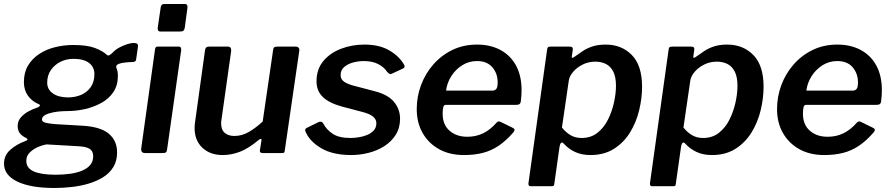

<svg xmlns="http://www.w3.org/2000/svg" viewBox="-52 -762 4440 956"><path d="M219 174Q100 174 34 142Q-32 110 -32 53Q-32 12 -1.5 -15.5Q29 -43 73 -59Q83 -63 84.5 -67Q86 -71 78 -75Q57 -85 46.5 -99Q36 -113 36 -135Q36 -159 51.5 -177Q67 -195 90 -207.5Q113 -220 135 -227Q144 -231 146.5 -235.5Q149 -240 141 -243Q105 -259 86 -287Q67 -315 67 -353Q67 -401 87.5 -435.5Q108 -470 143 -493Q178 -516 222 -527Q266 -538 312 -538Q382 -538 421 -523Q460 -508 480 -489Q486 -483 494 -488Q502 -493 509 -500Q523 -515 541.5 -525Q560 -535 579.5 -541.5Q599 -548 614 -548Q625 -548 630.5 -544.5Q636 -541 635 -530L627 -474Q626 -461 621.5 -457Q617 -453 608 -453Q592 -453 577 -451.5Q562 -450 553 -448Q520 -441 528 -423Q531 -417 533 -407Q535 -397 535 -384Q535 -337 512.5 -303.5Q490 -270 452.5 -249.5Q415 -229 371.5 -219Q328 -209 284 -209Q276 -209 255.5 -208Q235 -207 212 -202.5Q189 -198 173 -189.5Q157 -181 157 -167Q157 -156 172.5 -151.5Q188 -147 222 -144L359 -136Q448 -131 489.5 -96.5Q531 -62 531 -3Q531 39 512.5 69.5Q494 100 462 120Q430 140 390 152Q350 164 305.5 169Q261 174 219 174ZM225 108Q265 108 299 103Q333 98 358.5 87Q384 76 398 58.5Q412 41 412 16Q412 -9 395 -20.5Q378 -32 336 -34L180 -43Q157 -39 134 -28.5Q111 -18 95 -1.5Q79 15 79 39Q79 75 116 91.5Q153 108 225 108ZM287 -277Q322 -277 351.5 -289.5Q381 -302 399.5 -328Q418 -354 418 -393Q418 -428 391.5 -448.5Q365 -469 314 -469Q279 -469 249.5 -454.5Q220 -440 201.5 -413.5Q183 -387 183 -350Q183 -317 211 -297Q239 -277 287 -277Z M780 -18Q778 -6 774 -3Q770 0 757 0H670Q659 0 654.5 -6Q650 -12 651 -22L720 -517Q722 -525 724.5 -527.5Q727 -530 734 -530H839Q846 -530 848.5 -524Q851 -518 850 -511ZM868 -624Q866 -613 861 -609Q856 -605 843 -605H747Q737 -605 734.5 -612Q732 -619 734 -629L748 -724Q750 -742 765 -742H871Q877 -742 880 -735.5Q883 -729 881 -721Z M1057 10Q994 10 955.5 -26.5Q917 -63 917 -124Q917 -131 917.5 -138.5Q918 -146 919 -152L969 -513Q971 -523 975.5 -526.5Q980 -530 990 -530H1082Q1092 -530 1096 -524Q1100 -518 1099 -508L1051 -168Q1050 -163 1049.5 -158Q1049 -153 1049 -149Q1049 -116 1067 -100.5Q1085 -85 1115 -85Q1153 -85 1188 -105.5Q1223 -126 1256 -157L1308 -514Q1309 -524 1314 -527Q1319 -530 1330 -530H1420Q1430 -530 1435 -524Q1440 -518 1438 -508L1366 -13Q1365 -5 1363 -2.5Q1361 0 1353 0H1255Q1249 0 1245 -3Q1241 -6 1242 -13L1250 -64Q1251 -70 1247.5 -70.5Q1244 -71 1237 -66Q1186 -23 1143 -6.5Q1100 10 1057 10Z M1697 10Q1605 10 1547.5 -24Q1490 -58 1470 -105Q1463 -119 1475 -125L1532 -153Q1540 -157 1546.5 -156Q1553 -155 1558 -146Q1574 -116 1605 -95.5Q1636 -75 1694 -75Q1709 -75 1731 -78Q1753 -81 1773.5 -89Q1794 -97 1808 -111.5Q1822 -126 1822 -149Q1822 -167 1806 -181Q1790 -195 1751 -205L1652 -231Q1586 -249 1555 -279.5Q1524 -310 1524 -357Q1524 -417 1557.5 -457.5Q1591 -498 1645.5 -519Q1700 -540 1762 -540Q1837 -540 1886.5 -511Q1936 -482 1960 -440Q1963 -435 1962.5 -430Q1962 -425 1955 -421L1899 -395Q1892 -392 1887.5 -394Q1883 -396 1875 -405Q1860 -428 1831 -443Q1802 -458 1759 -458Q1733 -458 1706.5 -451Q1680 -444 1662 -428.5Q1644 -413 1644 -388Q1644 -372 1655 -360.5Q1666 -349 1699 -338L1813 -308Q1880 -291 1910 -254.5Q1940 -218 1940 -171Q1940 -125 1918.5 -91Q1897 -57 1862 -34.5Q1827 -12 1783.5 -1Q1740 10 1697 10Z M2258 10Q2187 10 2134.5 -19Q2082 -48 2052.5 -99.5Q2023 -151 2023 -219Q2023 -281 2044.5 -338.5Q2066 -396 2106 -441.5Q2146 -487 2201 -513.5Q2256 -540 2323 -540Q2390 -540 2440 -513Q2490 -486 2517.5 -435.5Q2545 -385 2545 -312Q2545 -299 2544 -285Q2543 -271 2541 -256Q2540 -248 2535 -244Q2530 -240 2519 -240H2168Q2158 -240 2155 -228.5Q2152 -217 2152 -196Q2152 -141 2186.5 -111Q2221 -81 2275 -81Q2318 -81 2354 -98.5Q2390 -116 2422 -153Q2427 -158 2432 -157.5Q2437 -157 2443 -154L2500 -126Q2517 -119 2505 -104Q2468 -61 2430.5 -36Q2393 -11 2351 -0.5Q2309 10 2258 10ZM2402 -311Q2412 -311 2419 -319Q2426 -327 2426 -352Q2426 -396 2399.5 -427Q2373 -458 2323 -458Q2283 -458 2250 -437.5Q2217 -417 2195.5 -383.5Q2174 -350 2169 -311Z M2589 165Q2582 165 2580 159Q2578 153 2580 145L2672 -514Q2673 -524 2676.5 -527Q2680 -530 2692 -530H2782Q2792 -530 2796.5 -527Q2801 -524 2800 -514L2795 -480Q2794 -474 2799 -474.5Q2804 -475 2811 -481Q2828 -493 2848.5 -507Q2869 -521 2897 -530.5Q2925 -540 2964 -540Q3043 -540 3094 -488Q3145 -436 3145 -330Q3145 -273 3130.5 -213Q3116 -153 3085 -102.5Q3054 -52 3005 -21Q2956 10 2888 10Q2844 10 2811 -5.5Q2778 -21 2755 -47Q2746 -56 2741 -50Q2736 -44 2734 -31L2708 153Q2707 161 2705 163Q2703 165 2696 165H2589ZM2844 -75Q2890 -75 2922.5 -100.5Q2955 -126 2975 -166Q2995 -206 3005 -251Q3015 -296 3015 -335Q3015 -379 3001.5 -405.5Q2988 -432 2965 -443.5Q2942 -455 2912 -455Q2878 -455 2849 -440.5Q2820 -426 2801.5 -404Q2783 -382 2780 -360L2746 -127Q2766 -102 2789.5 -88.5Q2813 -75 2844 -75Z M3194 165Q3187 165 3185 159Q3183 153 3185 145L3277 -514Q3278 -524 3281.5 -527Q3285 -530 3297 -530H3387Q3397 -530 3401.5 -527Q3406 -524 3405 -514L3400 -480Q3399 -474 3404 -474.5Q3409 -475 3416 -481Q3433 -493 3453.5 -507Q3474 -521 3502 -530.5Q3530 -540 3569 -540Q3648 -540 3699 -488Q3750 -436 3750 -330Q3750 -273 3735.5 -213Q3721 -153 3690 -102.5Q3659 -52 3610 -21Q3561 10 3493 10Q3449 10 3416 -5.5Q3383 -21 3360 -47Q3351 -56 3346 -50Q3341 -44 3339 -31L3313 153Q3312 161 3310 163Q3308 165 3301 165H3194ZM3449 -75Q3495 -75 3527.5 -100.5Q3560 -126 3580 -166Q3600 -206 3610 -251Q3620 -296 3620 -335Q3620 -379 3606.5 -405.5Q3593 -432 3570 -443.5Q3547 -455 3517 -455Q3483 -455 3454 -440.5Q3425 -426 3406.5 -404Q3388 -382 3385 -360L3351 -127Q3371 -102 3394.5 -88.5Q3418 -75 3449 -75Z M4052 10Q3981 10 3928.5 -19Q3876 -48 3846.5 -99.5Q3817 -151 3817 -219Q3817 -281 3838.5 -338.5Q3860 -396 3900 -441.5Q3940 -487 3995 -513.5Q4050 -540 4117 -540Q4184 -540 4234 -513Q4284 -486 4311.5 -435.5Q4339 -385 4339 -312Q4339 -299 4338 -285Q4337 -271 4335 -256Q4334 -248 4329 -244Q4324 -240 4313 -240H3962Q3952 -240 3949 -228.5Q3946 -217 3946 -196Q3946 -141 3980.5 -111Q4015 -81 4069 -81Q4112 -81 4148 -98.5Q4184 -116 4216 -153Q4221 -158 4226 -157.5Q4231 -157 4237 -154L4294 -126Q4311 -119 4299 -104Q4262 -61 4224.5 -36Q4187 -11 4145 -0.5Q4103 10 4052 10ZM4196 -311Q4206 -311 4213 -319Q4220 -327 4220 -352Q4220 -396 4193.5 -427Q4167 -458 4117 -458Q4077 -458 4044 -437.5Q4011 -417 3989.5 -383.5Q3968 -350 3963 -311Z"/></svg>

Font: Libre Franklin Thin SemiBold
Style: Italic
Weight: 600
Italic angle: -8°
Version: Version 3.000